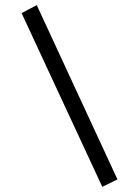

<svg xmlns="http://www.w3.org/2000/svg" viewBox="-20 -685 540 747"><path d="M64 -634 123 -665 437 13 378 42Z"/></svg>

Font: Vazir Code FD
Style: Code-FD
Weight: 400
Foundry: DejaVu fonts team - Redesigned by Saber Rastikerdar
Version: Version 1.1.2